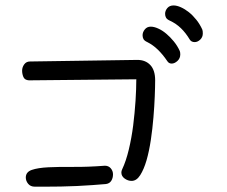

<svg xmlns="http://www.w3.org/2000/svg" viewBox="-20 -617 845 716"><path d="M91.8 -387.7 492.2 -393.6Q522.5 -393.6 540.5 -374.5Q558.6 -355.5 558.6 -317.4Q558.6 -293.9 557.1 -257.3Q555.7 -220.7 552.2 -179.2Q548.8 -137.7 542.5 -95.2Q536.1 -52.7 526.4 -19Q516.6 14.6 502.9 36.1Q489.3 57.6 470.7 57.6Q457 57.6 444.8 48.8Q432.6 40 432.6 26.4Q432.6 20.5 435.5 14.6Q450.2 -16.6 460.4 -59.6Q470.7 -102.5 476.6 -148.9Q482.4 -195.3 485.4 -240.7Q488.3 -286.1 488.3 -321.3L87.9 -317.4Q72.3 -318.4 67.4 -329.6Q62.5 -340.8 62.5 -353.5Q62.5 -366.2 70.3 -377Q78.1 -387.7 91.8 -387.7ZM109.4 79.1Q93.8 79.1 85 68.4Q76.2 57.6 76.2 44.9Q76.2 24.4 98.6 16.6Q121.1 8.8 160.6 6.8Q200.2 4.9 253.9 5.4Q307.6 5.9 371.1 1Q384.8 1 393.1 10.7Q401.4 20.5 401.4 33.2Q401.4 46.9 395 57.1Q388.7 67.4 375 69.3Q353.5 71.3 325.2 73.2Q296.9 75.2 266.6 76.7Q236.3 78.1 207 78.6Q177.7 79.1 153.3 79.1ZM529.3 -460Q518.6 -464.8 515.1 -471.2Q511.7 -477.5 511.7 -485.4Q511.7 -497.1 520 -507.3Q528.3 -517.6 542 -517.6Q554.7 -517.6 569.8 -510.7Q585 -503.9 599.6 -491.7Q614.3 -479.5 627.9 -462.9Q641.6 -446.3 650.4 -426.8Q652.3 -421.9 652.3 -414.1Q652.3 -399.4 641.6 -389.6Q630.9 -379.9 620.1 -379.9Q609.4 -379.9 603.5 -389.6Q586.9 -414.1 568.8 -431.6Q550.8 -449.2 529.3 -460ZM613.3 -540Q602.5 -544.9 599.1 -551.3Q595.7 -557.6 595.7 -565.4Q595.7 -577.1 604 -586.9Q612.3 -596.7 627 -596.7Q639.6 -596.7 654.8 -589.8Q669.9 -583 684.6 -571.3Q699.2 -559.6 712.4 -543Q725.6 -526.4 734.4 -506.8Q736.3 -502 736.3 -492.2Q736.3 -478.5 726.6 -469.2Q716.8 -460 706.1 -460Q693.4 -460 687.5 -469.7Q672.9 -494.1 654.8 -511.7Q636.7 -529.3 613.3 -540Z"/></svg>

Font: Hi Melody
Style: Regular
Weight: 400
Designer: YoonDesign Inc.
Foundry: YoonDesign Inc.
Version: Version 3.00